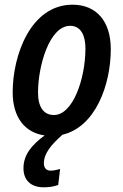

<svg xmlns="http://www.w3.org/2000/svg" viewBox="-20 -570 523 818"><path d="M166 228C189 228 209 225 228 218L236 150C222 154 208 157 195 157C178 157 167 146 167 126C167 83 199 46 246 4C387 -29 452 -209 452 -361C452 -479 391 -550 289 -550C111 -550 34 -335 34 -177C34 -71 85 -5 170 7C115 48 80 89 80 147C80 197 111 228 166 228ZM210 -80C165 -80 142 -115 142 -176C142 -288 190 -460 279 -460C325 -460 344 -418 344 -364C344 -233 290 -80 210 -80Z"/></svg>

Font: Noto Sans Display SemiCondensed Medium
Style: Italic
Weight: 500
Width: 4
Italic angle: -12°
Designer: Monotype Design Team
Foundry: Monotype Imaging Inc.
Version: Version 1.900